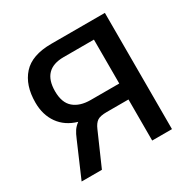

<svg xmlns="http://www.w3.org/2000/svg" viewBox="-157 -853 993 1000"><g transform="rotate(-30 339.5 -353.0)"><path d="M277 -703H599V-4H480V-251H349Q309 -251 292 -239Q275 -227 263 -199L177 -3H55L143 -207Q154 -234 165 -250.5Q176 -267 195 -281Q126 -301 89 -353Q52 -405 52 -479Q52 -583 106 -643Q160 -703 277 -703ZM308 -347H480V-611H298Q170 -611 170 -479Q170 -410 207 -378.5Q244 -347 308 -347Z"/></g></svg>

Font: Kanit Cyrillic
Style: Regular
Weight: 400
Designer: Katatrad Team, Sasha Pavljenko
Foundry: CadsonDemak, Pavljenko + Design
Version: Version 1.002;Fontself Maker 3.5.7